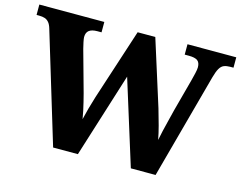

<svg xmlns="http://www.w3.org/2000/svg" viewBox="-101 -866 1279 1019"><g transform="rotate(15 538.0 -357.0)"><path d="M81 -604Q75 -625 65.5 -636.5Q56 -648 43 -652.5Q30 -657 10 -657H-3V-714H354V-657H331Q301 -657 286 -645.5Q271 -634 271 -609Q271 -601 275 -581.5Q279 -562 283 -547L346 -320Q352 -298 357.5 -274.5Q363 -251 368 -228.5Q373 -206 376 -186Q383 -216 391.5 -247.5Q400 -279 412 -317L539 -707H636L750 -346Q764 -299 775 -257.5Q786 -216 792 -183Q796 -205 803 -235Q810 -265 818 -296.5Q826 -328 833 -357L881 -536Q886 -555 891 -576.5Q896 -598 896 -610Q896 -636 881.5 -646.5Q867 -657 834 -657H811V-714H1079V-657H1060Q1041 -657 1027 -651.5Q1013 -646 1003 -629Q993 -612 984 -579L827 0H691L546 -465L400 0H264Z"/></g></svg>

Font: Noto Serif Hebrew ExtraBold
Style: Regular
Weight: 800
Version: Version 2.003